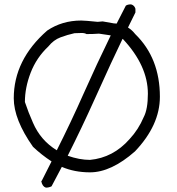

<svg xmlns="http://www.w3.org/2000/svg" viewBox="-20 -794 812 879"><path d="M240 -106Q305 -235 363 -366Q423 -501 487 -632L433 -640Q409 -638 376 -638Q368 -643 354 -643L321 -642Q289 -635 257 -623Q225 -611 201 -581Q147 -530 120.5 -461.5Q94 -393 94 -327Q110 -279 131 -232Q166 -151 240 -106ZM392 -62Q498 -72 573 -157Q614 -201 638 -258Q657 -294 657 -365Q657 -493 543 -615L541 -616Q498 -528 412 -337Q354 -208 290 -81Q344 -62 392 -62ZM190 65Q174 60 169 36L172 32Q195 -12 216 -55Q170 -85 131 -122Q43 -247 43 -344Q43 -520 196 -654Q264 -700 352 -700Q369 -700 427 -694L450 -696Q476 -692 501 -687L514 -686L556 -768Q564 -774 580 -774Q595 -770 600 -754V-737L566 -668Q584 -657 599 -638Q712 -528 712 -351Q712 -221 598 -101Q489 -5 392 -5Q321 -5 263 -30L216 59Q204 65 190 65Z"/></svg>

Font: Yozai
Style: Regular
Weight: 400
Designer: LXGW / Y.OzVox
Foundry: LXGW / Y.OzVox
Version: Version 0.861;October 22, 2024